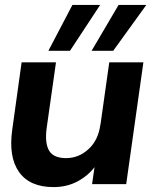

<svg xmlns="http://www.w3.org/2000/svg" viewBox="-20 -750 616 782"><path d="M198 12Q101 12 57.5 -49.5Q14 -111 30 -223L68 -496H208L170 -228Q162 -167 180 -136.5Q198 -106 249 -106Q301 -106 341 -143Q381 -180 389 -244V-241L425 -496H564L494 0H355L365 -69Q336 -32 293.5 -10Q251 12 198 12ZM353 -543 463 -730H576L441 -543ZM177 -543 275 -730H388L265 -543Z"/></svg>

Font: Host Grotesk Black
Style: Italic
Weight: 900
Italic angle: -8°
Designer: Doğukan Karapınar based on Poppins by Indian Type Foundry, Jonny Pinhorn
Foundry: Element Type
Version: Version 1.000; ttfautohint (v1.8.4.7-5d5b);gftools[0.9.33]